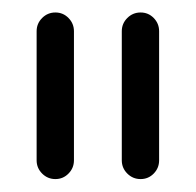

<svg xmlns="http://www.w3.org/2000/svg" viewBox="-20 -543 309 303"><path d="M172.2 -290V-493.7Q172.2 -505.9 180.9 -514.6Q189.6 -523.3 201.9 -523.3Q214.1 -523.3 222.6 -514.6Q231.1 -505.9 231.1 -493.7V-290Q231.1 -277.8 222.6 -269.1Q214.1 -260.4 201.9 -260.4Q189.6 -260.4 180.9 -269.1Q172.2 -277.8 172.2 -290ZM37.8 -290V-493.7Q37.8 -505.9 46.5 -514.6Q55.2 -523.3 67.4 -523.3Q79.6 -523.3 88.1 -514.6Q96.7 -505.9 96.7 -493.7V-290Q96.7 -277.8 88.1 -269.1Q79.6 -260.4 67.4 -260.4Q55.2 -260.4 46.5 -269.1Q37.8 -277.8 37.8 -290Z"/></svg>

Font: 26F Galaxy Hebrew Medium
Style: Regular
Weight: 500
Designer: C₂₉H₂₅N₃O₅
Version: Version 1.000